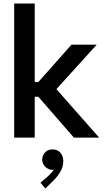

<svg xmlns="http://www.w3.org/2000/svg" viewBox="-20 -772 584 1077"><path d="M59.6 -752H174.8V-311.5H194.8L380.9 -521.5H522.5L296.4 -272L536.1 0H394.5L194.8 -229.5H174.8V0H59.6ZM207 252.9 250 215.8Q272 195.8 281.2 180.2Q279.3 180.7 274.4 180.7Q260.7 180.7 247.3 173.3Q233.9 166 225.3 152.8Q216.8 139.6 216.8 123Q217.3 97.7 234.1 81.5Q251 65.4 274.4 66.4Q300.8 65.4 317.6 83Q334.5 100.6 335 131.8Q334.5 165.5 317.4 193.4Q300.3 221.2 279.3 241.2L234.4 285.2Z"/></svg>

Font: Reddit Sans Chocolate SemiBold
Style: Regular
Weight: 600
Designer: Stephen Hutchings
Foundry: Reddit
Version: Version 1.011